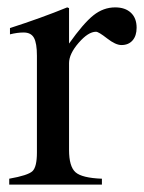

<svg xmlns="http://www.w3.org/2000/svg" viewBox="-20 -500 390 520"><path d="M309 -378Q293 -378 270 -396Q247 -414 240 -414Q219 -414 193 -384Q167 -354 167 -329V-94Q167 -49 184.5 -33.5Q202 -18 256 -16V0H5V-16Q56 -25 68 -36.5Q80 -48 80 -87V-349Q80 -383 72 -397.5Q64 -412 44 -412Q27 -412 7 -407V-424Q91 -451 162 -480L167 -478V-382Q206 -437 233 -458.5Q260 -480 292 -480Q319 -480 334.5 -465.5Q350 -451 350 -425Q350 -403 339 -390.5Q328 -378 309 -378Z"/></svg>

Font: MM Ethnic
Style: Regular
Weight: 400
Designer: Khon Soe Zaw Thu
Version: Version 1.00 July 18, 2016, initial release